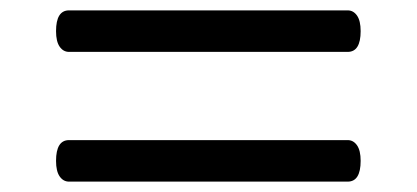

<svg xmlns="http://www.w3.org/2000/svg" viewBox="-20 -623 803 370"><path d="M113 -523Q102 -523 95 -533Q88 -543 88 -563Q88 -603 113 -603H650Q661 -603 668 -593Q675 -583 675 -563Q675 -523 650 -523ZM113 -273Q102 -273 95 -283Q88 -293 88 -313Q88 -353 113 -353H650Q661 -353 668 -343Q675 -333 675 -313Q675 -273 650 -273Z"/></svg>

Font: Playwrite ID
Style: Regular
Weight: 400
Designer: Veronika Burian, José Scaglione
Foundry: TypeTogether
Version: Version 1.002